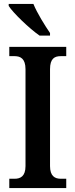

<svg xmlns="http://www.w3.org/2000/svg" viewBox="-20 -951 381 971"><path d="M180 -771H233V-784C207 -822 167 -886 149 -931H24V-921C46 -886 128 -807 180 -771ZM27 0H315V-47H287C257 -47 233 -61 233 -111V-601C233 -655 256 -667 287 -667H315V-714H27V-667H54C83 -667 109 -655 109 -601V-111C109 -59 83 -47 54 -47H27Z"/></svg>

Font: Noto Serif Bengali Condensed
Style: Regular
Weight: 400
Width: 3
Designer: Juan Bruce, Universal Thirst, Indian Type Foundry and the Monotype Design Team.
Foundry: Monotype Imaging Inc.
Version: Version 2.003